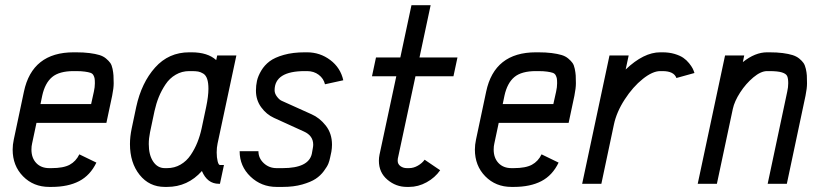

<svg xmlns="http://www.w3.org/2000/svg" viewBox="-20 -716 3191 748"><path d="M275.9 -512.2Q305.7 -512.2 328.6 -509.3Q351.6 -506.3 366.9 -501.7Q382.3 -497.1 393.1 -488Q403.8 -479 409.7 -470.7Q415.5 -462.4 418.5 -447.8Q421.4 -433.1 422.1 -421.9Q422.9 -410.6 422.9 -391.6Q422.9 -372.6 417 -343.3L394.5 -237.3H122.1L105 -156.7Q102.5 -146.5 102.5 -133.3Q102.5 -100.6 121.3 -80.8Q140.1 -61 171.9 -61H180.7Q227.1 -61 251.5 -74.2Q275.9 -87.4 289.1 -114.7L355.5 -82.5Q331.5 -32.7 288.3 -10.3Q245.1 12.2 180.7 12.2H171.9Q110.4 12.2 69.8 -29.1Q29.3 -70.3 29.3 -133.3Q29.3 -152.3 33.7 -172.4L73.2 -358.9Q105.5 -512.2 267.1 -512.2ZM137.7 -310.5H335L345.7 -358.9Q349.6 -376 349.6 -391.6Q349.6 -403.8 348.6 -409.9Q347.7 -416 344 -422.9Q340.3 -429.7 332.3 -432.4Q324.2 -435.1 310.5 -437Q296.9 -439 275.9 -439H267.1Q210.9 -439 183.1 -415.8Q155.3 -392.6 144.5 -343.3Z M792 -370.1Q792 -393.6 787.1 -408.2Q782.2 -422.9 772 -429.2Q761.7 -435.5 752 -437.3Q742.2 -439 726.1 -439H717.3Q688.5 -439 664.6 -425Q640.6 -411.1 624.8 -387.2Q608.9 -363.3 598.6 -337.9Q588.4 -312.5 582 -283.7L564.5 -200.7Q559.6 -176.8 559.6 -154.8Q559.6 -112.3 576.7 -86.7Q593.8 -61 622.1 -61H630.9Q659.7 -61 683.3 -74.7Q707 -88.4 722.9 -112.1Q738.8 -135.7 749 -161.4Q759.3 -187 765.6 -216.3L783.2 -299.3Q792 -341.3 792 -370.1ZM717.3 -512.2H726.1Q789.1 -512.2 822.3 -481.9L826.2 -500H900.9L827.6 -156.7Q824.2 -141.1 824.2 -122.1Q824.2 -102.1 827.9 -87.6Q831.5 -73.2 836.9 -73.2H852.5L836.9 0H832.5Q787.6 0 766.6 -49.8Q711.4 12.2 630.9 12.2H622.1Q561.5 12.2 523.9 -34.9Q486.3 -82 486.3 -154.8Q486.3 -183.6 493.2 -216.3L510.7 -299.3Q531.2 -393.6 584.2 -452.9Q637.2 -512.2 717.3 -512.2Z M1176.3 -439H1167.5Q1049.8 -439 1049.8 -364.3Q1049.8 -351.6 1059.1 -339.4Q1068.4 -327.1 1077.6 -323.2L1193.4 -271Q1225.1 -257.3 1249.3 -226.6Q1273.4 -195.8 1273.4 -152.3Q1273.4 -138.7 1271 -125L1266.1 -102.1Q1263.7 -89.8 1259.3 -78.6Q1254.9 -67.4 1241.7 -49.6Q1228.5 -31.7 1209.7 -19.3Q1190.9 -6.8 1157.5 2.7Q1124 12.2 1081.1 12.2H1057.6Q998 12.2 955.8 -28.1Q913.6 -68.4 913.6 -127H986.8Q986.8 -99.6 1007.6 -80.3Q1028.3 -61 1057.6 -61H1081.1Q1182.1 -61 1194.8 -116.7L1198.7 -138.7Q1200.2 -146.5 1200.2 -152.3Q1200.2 -187.5 1164.1 -203.6L1047.4 -256.8Q1018.1 -270 997.6 -298.1Q977.1 -326.2 977.1 -362.8Q977.1 -382.8 981.2 -401.4Q985.4 -419.9 997.8 -440.9Q1010.3 -461.9 1030.3 -477.1Q1050.3 -492.2 1085.7 -502.2Q1121.1 -512.2 1167.5 -512.2H1176.3Q1226.6 -512.2 1266.6 -482.2Q1306.6 -452.1 1317.4 -403.3L1246.1 -387.7Q1240.7 -410.2 1221.7 -424.6Q1202.6 -439 1176.3 -439Z M1573.7 12.2H1564.9Q1522.5 12.2 1489.3 -15.9Q1456.1 -43.9 1456.1 -89.8Q1456.1 -101.6 1458.5 -113.3L1523.9 -418.9H1429.2L1444.8 -492.2H1539.6L1583 -695.8H1657.7L1614.3 -492.2H1762.2L1746.6 -418.9H1598.6L1529.8 -97.7Q1529.3 -94.2 1529.3 -89.8Q1529.3 -76.7 1540 -68.8Q1550.8 -61 1564.9 -61H1573.7Q1591.3 -61 1607.9 -70.6Q1624.5 -80.1 1634.3 -93.8L1694.8 -52.7Q1674.8 -23.9 1642.1 -5.9Q1609.4 12.2 1573.7 12.2Z M2076.7 -512.2Q2106.4 -512.2 2129.4 -509.3Q2152.3 -506.3 2167.7 -501.7Q2183.1 -497.1 2193.8 -488Q2204.6 -479 2210.4 -470.7Q2216.3 -462.4 2219.2 -447.8Q2222.2 -433.1 2222.9 -421.9Q2223.6 -410.6 2223.6 -391.6Q2223.6 -372.6 2217.8 -343.3L2195.3 -237.3H1922.9L1905.8 -156.7Q1903.3 -146.5 1903.3 -133.3Q1903.3 -100.6 1922.1 -80.8Q1940.9 -61 1972.7 -61H1981.4Q2027.8 -61 2052.2 -74.2Q2076.7 -87.4 2089.8 -114.7L2156.2 -82.5Q2132.3 -32.7 2089.1 -10.3Q2045.9 12.2 1981.4 12.2H1972.7Q1911.1 12.2 1870.6 -29.1Q1830.1 -70.3 1830.1 -133.3Q1830.1 -152.3 1834.5 -172.4L1874 -358.9Q1906.2 -512.2 2067.9 -512.2ZM1938.5 -310.5H2135.7L2146.5 -358.9Q2150.4 -376 2150.4 -391.6Q2150.4 -403.8 2149.4 -409.9Q2148.4 -416 2144.8 -422.9Q2141.1 -429.7 2133.1 -432.4Q2125 -435.1 2111.3 -437Q2097.7 -439 2076.7 -439H2067.9Q2011.7 -439 1983.9 -415.8Q1956.1 -392.6 1945.3 -343.3Z M2615.2 -412.1Q2605.5 -439 2561 -439H2552.2Q2522.5 -439 2484.1 -408.4Q2445.8 -377.9 2413.8 -328.6Q2381.8 -279.3 2371.6 -230.5L2322.8 0H2248L2354.5 -500H2429.2L2417.5 -445.3Q2487.8 -512.2 2552.2 -512.2H2561Q2586.9 -512.2 2608.2 -505.9Q2629.4 -499.5 2642.1 -490.7Q2654.8 -481.9 2664.6 -469.7Q2674.3 -457.5 2678.5 -449.2Q2682.6 -440.9 2685.5 -431.6Z M2977.1 -512.2Q3006.8 -512.2 3029.3 -509.3Q3051.8 -506.3 3067.4 -501.5Q3083 -496.6 3093.8 -487.8Q3104.5 -479 3110.4 -470.5Q3116.2 -461.9 3119.4 -447.8Q3122.6 -433.6 3123.3 -421.9Q3124 -410.2 3124 -391.6Q3124 -371.6 3118.2 -343.3L3045.4 0H2970.7L3046.9 -358.9Q3050.8 -376 3050.8 -391.6Q3050.8 -410.6 3046.6 -419.7Q3042.5 -428.7 3026.6 -433.8Q3010.7 -439 2977.1 -439H2968.3Q2944.3 -439 2915 -414.6Q2885.7 -390.1 2863.5 -355.7Q2841.3 -321.3 2835 -292L2772.9 0H2698.2L2804.7 -500H2879.4L2874 -474.1Q2921.9 -512.2 2968.3 -512.2Z"/></svg>

Font: Anka/Coder Narrow
Style: Italic
Weight: 400
Width: 3
Italic angle: -12°
Monospace: yes
Version: Version 001.100